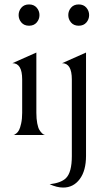

<svg xmlns="http://www.w3.org/2000/svg" viewBox="-20 -609 488 866"><path d="M145.5 -507.5Q133 -493 111 -493Q89 -493 76.5 -507.5Q64 -522 64 -541Q64 -560 76.5 -574.5Q89 -589 111 -589Q133 -589 145.5 -574.5Q158 -560 158 -541Q158 -522 145.5 -507.5ZM369.5 -507.5Q357 -493 335 -493Q313 -493 300.5 -507.5Q288 -522 288 -541Q288 -560 300.5 -574.5Q313 -589 335 -589Q357 -589 369.5 -574.5Q382 -560 382 -541Q382 -522 369.5 -507.5ZM80 -251Q80 -324 36 -324L144 -372V-100Q144 -73 148 -52.5Q152 -32 158 -22.5Q164 -13 170 -7.5Q176 -2 180 -1L184 0H40Q42 0 44.5 -1Q47 -2 54 -7.5Q61 -13 66 -22.5Q71 -32 75.5 -52.5Q80 -73 80 -100ZM304 -251Q304 -324 260 -324L368 -372V94Q368 161 339.5 199Q311 237 265 237Q237 237 204 222Q255 216 277 195Q304 169 304 95Z"/></svg>

Font: Bellefair
Style: Regular
Weight: 400
Designer: Nick Shinn, Liron Lavi Turkenic
Foundry: Shinntype
Version: Version 1.003;PS 001.003;hotconv 1.0.88;makeotf.lib2.5.64775